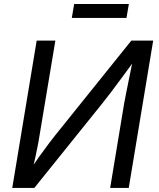

<svg xmlns="http://www.w3.org/2000/svg" viewBox="-20 -928 786 948"><path d="M615.7 0H523.9L592.8 -416Q596.2 -435.1 602.8 -468.3Q609.4 -501.5 618.7 -547.1Q627.9 -592.8 639.6 -649.4L654.8 -644Q610.8 -584 579.8 -542Q548.8 -500 525.9 -469.7Q502.9 -439.5 482.4 -414.1L149.4 0H40.5L161.1 -727.5H253.4L178.2 -277.3Q174.8 -253.9 168.9 -221.9Q163.1 -189.9 155 -153.1Q147 -116.2 136.7 -77.1L125 -82Q149.4 -120.6 174.3 -155.5Q199.2 -190.4 220.2 -218Q241.2 -245.6 254.4 -262.2L628.4 -727.5H736.3ZM616.2 -908.2 604.5 -839.4H334.5L346.2 -908.2Z"/></svg>

Font: Inter 17pt
Style: Italic
Weight: 400
Italic angle: -9.3988°
Version: Version 4.001;git-66647c0bb